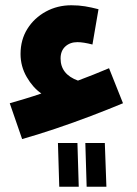

<svg xmlns="http://www.w3.org/2000/svg" viewBox="-20 -472 522 729"><path d="M64 56 17 -80Q45 -88 75 -97Q105 -106 137 -117Q105 -139 81.5 -179.5Q58 -220 58 -267Q58 -321 84 -362.5Q110 -404 154 -428Q198 -452 251 -452Q279 -452 303 -448Q327 -444 354 -437L331 -303Q296 -312 274 -312Q246 -312 228 -295.5Q210 -279 210 -250Q210 -190 276 -166Q335 -188 394 -213L447 -80Q392 -57 325 -31.5Q258 -6 189.5 17Q121 40 64 56ZM309 237 304 71H378L384 237ZM205 237 200 71H274L279 237Z"/></svg>

Font: Noto Sans Arabic SemCond ExtBd
Style: Regular
Weight: 800
Width: 4
Designer: Monotype Design Team, Nadine Chahine, Nizar Qandah and Khaled Hosny
Foundry: Monotype Imaging Inc.
Version: Version 2.012; ttfautohint (v1.8.4.7-5d5b)